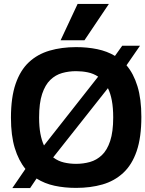

<svg xmlns="http://www.w3.org/2000/svg" viewBox="-20 -951 743 982"><path d="M134 11H43L110 -87Q75 -130 55.5 -194Q36 -258 36 -349Q36 -453 60 -522.5Q84 -592 128 -633Q172 -674 233.5 -692Q295 -710 369 -710Q427 -710 477.5 -699.5Q528 -689 568 -665L605 -717H696L627 -617Q663 -575 683 -510Q703 -445 703 -353Q703 -248 679 -178Q655 -108 610 -66.5Q565 -25 504 -7.5Q443 10 369 10Q310 10 259 -1Q208 -12 167 -38ZM180 -350Q180 -303 186.5 -268Q193 -233 205 -207L482 -559Q458 -575 429 -581Q400 -587 369 -587Q332 -587 298 -577.5Q264 -568 237.5 -542.5Q211 -517 195.5 -470.5Q180 -424 180 -350ZM369 -113Q406 -113 440 -122.5Q474 -132 501 -157.5Q528 -183 543.5 -230Q559 -277 559 -350Q559 -400 552 -437Q545 -474 532 -500L252 -146Q277 -127 307 -120Q337 -113 369 -113ZM290 -745 377 -931H537L412 -745Z"/></svg>

Font: Georama
Style: Bold
Weight: 700
Designer: Jean-Baptiste Levee
Foundry: Production Type
Version: Version 1.000